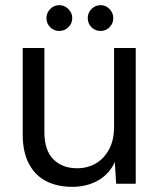

<svg xmlns="http://www.w3.org/2000/svg" viewBox="-20 -712 617 744"><path d="M260 12Q202 12 159 -10Q116 -32 92 -77.5Q68 -123 68 -191V-526H152V-200Q152 -130 186.5 -95Q221 -60 279 -60Q319 -60 351 -78.5Q383 -97 402.5 -133Q422 -169 422 -221V-526H506V0H430L425 -84Q404 -38 360.5 -13Q317 12 260 12ZM210 -592Q189 -592 174.5 -606.5Q160 -621 160 -642Q160 -662 174.5 -677Q189 -692 210 -692Q230 -692 245 -677Q260 -662 260 -642Q260 -621 245 -606.5Q230 -592 210 -592ZM370 -592Q349 -592 334.5 -606.5Q320 -621 320 -642Q320 -662 334.5 -677Q349 -692 370 -692Q390 -692 404.5 -677Q419 -662 419 -642Q419 -621 404.5 -606.5Q390 -592 370 -592Z"/></svg>

Font: DM Sans 9pt
Style: Regular
Weight: 400
Designer: Colophon Foundry, Jonny Pinhorn
Foundry: Colophon Foundry
Version: Version 4.004;gftools[0.9.30]